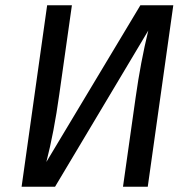

<svg xmlns="http://www.w3.org/2000/svg" viewBox="-20 -709 717 729"><path d="M541 0H447L495 -339Q514 -474 543 -593L189 0H62L159 -689H253L205 -350Q185 -206 156 -94L513 -689H638Z"/></svg>

Font: Fira Sans
Style: Italic
Weight: 400
Italic angle: -8°
Designer: bBox Type GmbH & Carrois Corporate GbR & Edenspiekermann AG
Foundry: bBox Type GmbH & Carrois Corporate GbR & Edenspiekermann AG
Version: Version 4.301